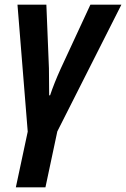

<svg xmlns="http://www.w3.org/2000/svg" viewBox="-20 -564 541 824"><path d="M175 240 226 0 501 -544H368L240 -268Q212 -206 195 -155H191Q191 -186 190.5 -217Q190 -248 190 -271L179 -544H55L99 1L48 240Z"/></svg>

Font: Noto Sans UI SemiCondensed
Style: Bold Italic
Weight: 700
Width: 4
Designer: Monotype Design Team
Foundry: Monotype Imaging Inc.
Version: 1.001